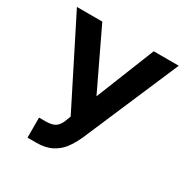

<svg xmlns="http://www.w3.org/2000/svg" viewBox="-163 -848 972 998"><g transform="rotate(30 322.5 -348.5)"><path d="M133.8 -110.4H172.9Q213.4 -110.4 233.2 -125.2Q252.9 -140.1 264.6 -173.8L273.4 -197.3L16.6 -707H168.9L336.9 -355.5L477.5 -707H627.9L383.8 -137.7Q363.3 -92.3 339.8 -60.8Q316.4 -29.3 278.8 -9.8Q241.2 9.8 186.5 9.8H133.8Z"/></g></svg>

Font: Pretendard
Style: Bold
Weight: 700
Designer: Base glyphs from Inter by Rasmus Andersson; Hangeul glyphs from Noto Sans CJK(Source Han Sans) by Jang Soo-young and Kan
Foundry: Kil Hyung-jin
Version: Version 1.309